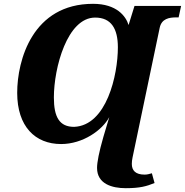

<svg xmlns="http://www.w3.org/2000/svg" viewBox="-20 -745 968 1005"><path d="M638 240C713 240 747 230 789 213L775 162C761 166 750 169 737 169C689 169 670 147 670 113C670 90 675 76 686 21L816 -600C826 -647 865 -654 903 -654H915L928 -714H684L653 -614C639 -660 591 -725 467 -725C151 -725 70 -431 70 -259C70 -83 164 9 300 9C414 9 516 -64 552 -132L521 -28C498 52 488 105 488 134C488 218 567 240 638 240ZM368 -81C291 -81 262 -132 262 -235C262 -390 332 -653 478 -653C562 -653 597 -595 597 -497C597 -352 538 -88 368 -81Z"/></svg>

Font: Noto Serif SemiCondensed Black
Style: Italic
Weight: 900
Width: 4
Italic angle: -12°
Designer: Monotype Design Team
Foundry: Monotype Imaging Inc.
Version: Version 2.014